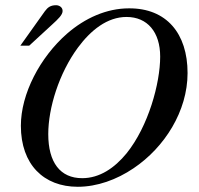

<svg xmlns="http://www.w3.org/2000/svg" viewBox="-20 -698 762 736"><path d="M594 -481C594 -379 549 -214 465 -110C419 -54 362 -15 295 -15C211 -15 165 -75 165 -184C165 -284 206 -417 279 -516C328 -582 391 -633 465 -633C545 -633 594 -575 594 -481ZM699 -418C699 -570 618 -667 474 -666C389 -666 306 -629 237 -569C133 -478 60 -338 60 -216C60 -67 148 18 278 18C352 18 427 -9 492 -53C611 -133 699 -272 699 -418ZM58 -523H92L180 -604C203 -625 220 -641 220 -656C220 -671 206 -678 195 -678C174 -678 163 -670 152 -655Z"/></svg>

Font: XITS
Style: Italic
Weight: 400
Italic angle: -16.33°
Designer: MicroPress Inc., with final additions and corrections provided by Coen Hoffman, Elsevier (retired)
Version: Version 1.302